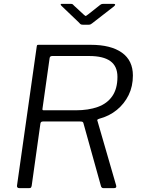

<svg xmlns="http://www.w3.org/2000/svg" viewBox="-20 -974 729 994"><path d="M581 -15Q586 0 570 0H515Q510 0 506.5 -3.5Q503 -7 502 -13L412 -336Q411 -341 407.5 -343Q404 -345 395 -345H202Q190 -345 189 -333L144 -12Q142 -4 139.5 -2Q137 0 129 0H80Q73 0 70 -4Q67 -8 68 -13L170 -732Q171 -739 172.5 -740.5Q174 -742 180 -742H450Q554 -742 611 -701.5Q668 -661 668 -583Q668 -527 646 -482Q624 -437 585 -405Q546 -373 493 -359Q487 -357 484.5 -354.5Q482 -352 484 -350L581 -15ZM372 -403Q438 -403 486.5 -420.5Q535 -438 561.5 -476.5Q588 -515 588 -576Q588 -631 551.5 -657.5Q515 -684 442 -684H250Q239 -684 237 -674L200 -412Q199 -407 200.5 -405Q202 -403 206 -403H372ZM499 -949Q505 -953 508.5 -953.5Q512 -954 517 -954H568Q575 -954 576 -950.5Q577 -947 570 -941L458 -854Q454 -851 450 -848.5Q446 -846 439 -846H409Q400 -846 396 -849.5Q392 -853 388 -858L298 -944Q294 -949 294 -951.5Q294 -954 299 -954H346Q352 -954 355 -952.5Q358 -951 362 -946L415 -897Q423 -890 425 -891.5Q427 -893 437 -900Z"/></svg>

Font: Libre Franklin Thin Light
Style: Italic
Weight: 300
Italic angle: -8°
Version: Version 3.000